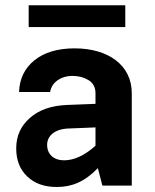

<svg xmlns="http://www.w3.org/2000/svg" viewBox="-20 -727 608 752"><path d="M496.1 -361.8C496.1 -473.1 402.3 -537.6 272.5 -537.6C206.1 -537.6 153.8 -522 115.2 -491.2C76.7 -460 56.2 -418.5 54.7 -366.7H176.3C182.1 -403.8 217.3 -429.7 264.6 -429.7C288.6 -429.7 309.6 -423.8 327.6 -412.6C345.2 -401.4 354 -384.3 354 -361.8V-320.3L242.7 -315.9C181.6 -313.5 133.3 -296.9 97.7 -265.6C61.5 -234.4 43.5 -194.3 43.5 -146C43.5 -100.1 57.6 -63.5 86.4 -36.1C115.2 -8.3 153.8 5.4 202.1 5.4C262.7 5.4 312 -15.6 363.3 -68.4L380.9 0H496.1ZM164.6 -159.7C164.6 -195.3 194.8 -221.2 246.1 -223.6L354 -228V-156.2C311.5 -118.2 270.5 -99.1 231 -99.1C189.9 -99.1 164.6 -123 164.6 -159.7ZM92.3 -706.5V-621.1H470.7V-706.5Z"/></svg>

Font: Estedad Bold
Style: Regular
Weight: 700
Designer: Amin Abedi
Version: Version 7.3